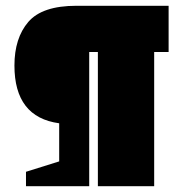

<svg xmlns="http://www.w3.org/2000/svg" viewBox="-20 -645 644 665"><path d="M70 0V-50L185 -86V-218Q30 -239 30 -418Q30 -513 78 -569Q126 -625 245 -625H564V-465H514V0H319V-465H289V0Z"/></svg>

Font: Changa One
Style: Regular
Weight: 400
Designer: Eduardo Rodriguez Tunni
Foundry: Eduardo Rodriguez Tunni
Version: Version 1.003